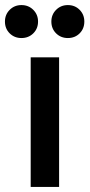

<svg xmlns="http://www.w3.org/2000/svg" viewBox="-40 -737 353 757"><path d="M81 0V-511H193V0ZM227.5 -587Q200 -587 181.2 -605.5Q162.5 -624 162.5 -652Q162.5 -679.5 181.2 -698.2Q200 -717 227.5 -717Q255.5 -717 274 -698.2Q292.5 -679.5 292.5 -652Q292.5 -624 274 -605.5Q255.5 -587 227.5 -587ZM44.5 -587Q17 -587 -1.8 -605.5Q-20.5 -624 -20.5 -652Q-20.5 -679.5 -1.8 -698.2Q17 -717 44.5 -717Q72.5 -717 91.2 -698.2Q110 -679.5 110 -652Q110 -624 91.2 -605.5Q72.5 -587 44.5 -587Z"/></svg>

Font: Overpass SemiBold
Style: Regular
Weight: 600
Designer: Delve Withrington, Dave Bailey, Thomas Jockin
Foundry: Delve Fonts LLC
Version: Version 4.000